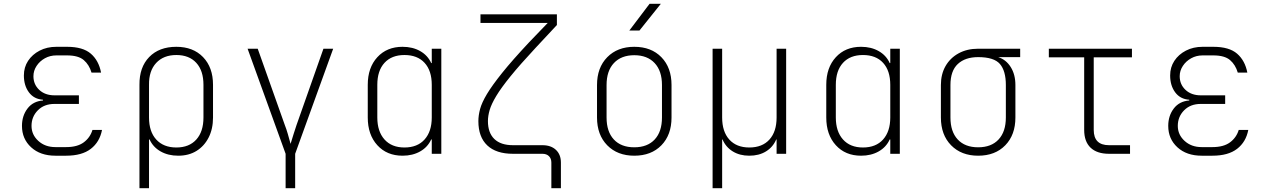

<svg xmlns="http://www.w3.org/2000/svg" viewBox="-20 -805 6640 1005"><path d="M326 10H270Q191 10 143 -34Q95 -78 95 -146Q95 -199 124 -237Q153 -275 205 -279V-283Q158 -286 131.5 -321.5Q105 -357 105 -410Q105 -453 127 -486.5Q149 -520 187.5 -540Q226 -560 275 -560H331Q414 -560 455.5 -524Q497 -488 509 -425H459Q447 -466 418.5 -490.5Q390 -515 331 -515H275Q242 -515 215 -500Q188 -485 171.5 -460Q155 -435 155 -406Q155 -363 185.5 -334.5Q216 -306 265 -306H393V-261H265Q211 -261 178 -227.5Q145 -194 145 -146Q145 -100 180.5 -67.5Q216 -35 270 -35H326Q385 -35 418.5 -60Q452 -85 464 -125H514Q502 -62 455.5 -26Q409 10 326 10Z M710 180V-361Q709 -453 761 -506.5Q813 -560 903 -560Q991 -560 1043 -506Q1095 -452 1095 -361V-190Q1095 -130 1072 -85Q1049 -40 1008.5 -15Q968 10 913 10Q860 10 820.5 -12.5Q781 -35 763 -75H760V180ZM903 -33Q970 -33 1007.5 -74.5Q1045 -116 1045 -190V-361Q1045 -435 1007.5 -476Q970 -517 903 -517Q836 -517 797.5 -475.5Q759 -434 760 -361V-190Q760 -116 798 -74.5Q836 -33 903 -33Z M1475 180V0L1276 -550H1329L1471 -150Q1479 -130 1486.5 -104Q1494 -78 1501 -52Q1509 -78 1517 -104Q1525 -130 1532 -150L1673 -550H1724L1525 0V180Z M2087 10Q2005 10 1955 -45Q1905 -100 1905 -190V-361Q1905 -451 1955 -505.5Q2005 -560 2087 -560Q2140 -560 2179.5 -537.5Q2219 -515 2237 -475H2240V-550H2290V0H2240V-75H2237Q2219 -35 2179.5 -12.5Q2140 10 2087 10ZM2097 -33Q2165 -33 2202.5 -75Q2240 -117 2240 -190V-361Q2240 -435 2202.5 -476Q2165 -517 2097 -517Q2030 -517 1992.5 -476Q1955 -435 1955 -361V-190Q1955 -117 1992.5 -75Q2030 -33 2097 -33Z M2866 180V46Q2866 25 2853.5 12.5Q2841 0 2819 0H2665Q2577 0 2530.5 -44Q2484 -88 2484 -171Q2484 -201 2493 -234.5Q2502 -268 2529 -313Q2556 -358 2608.5 -423.5Q2661 -489 2749 -583L2847 -685H2495V-730H2895V-674L2783 -554Q2702 -467 2652.5 -406Q2603 -345 2577.5 -302.5Q2552 -260 2543 -229Q2534 -198 2534 -171Q2534 -110 2567.5 -77.5Q2601 -45 2665 -45H2819Q2864 -45 2890 -20.5Q2916 4 2916 46V180Z M3300 10Q3212 10 3158.5 -44.5Q3105 -99 3105 -190V-360Q3105 -451 3158.5 -505.5Q3212 -560 3300 -560Q3389 -560 3442 -505.5Q3495 -451 3495 -360V-190Q3495 -99 3442 -44.5Q3389 10 3300 10ZM3300 -34Q3369 -34 3407 -75Q3445 -116 3445 -190V-360Q3445 -434 3406.5 -475Q3368 -516 3300 -516Q3232 -516 3193.5 -475Q3155 -434 3155 -360V-190Q3155 -116 3193 -75Q3231 -34 3300 -34ZM3274 -645 3380 -785H3439L3327 -645Z M3710 180V-550H3760V-190Q3760 -116 3797.5 -74.5Q3835 -33 3902 -33Q3970 -33 4007.5 -74.5Q4045 -116 4045 -190V-550H4095V0H4045V-75H4043Q4026 -35 3989.5 -12.5Q3953 10 3902 10Q3852 10 3815.5 -12.5Q3779 -35 3762 -75H3760V180Z M4487 10Q4405 10 4355 -45Q4305 -100 4305 -190V-361Q4305 -451 4355 -505.5Q4405 -560 4487 -560Q4540 -560 4579.5 -537.5Q4619 -515 4637 -475H4640V-550H4690V0H4640V-75H4637Q4619 -35 4579.5 -12.5Q4540 10 4487 10ZM4497 -33Q4565 -33 4602.5 -75Q4640 -117 4640 -190V-361Q4640 -435 4602.5 -476Q4565 -517 4497 -517Q4430 -517 4392.5 -476Q4355 -435 4355 -361V-190Q4355 -117 4392.5 -75Q4430 -33 4497 -33Z M5100 10Q5012 10 4958.5 -44.5Q4905 -99 4905 -190V-360Q4905 -417 4929.5 -459.5Q4954 -502 4998 -526Q5042 -550 5100 -550H5320V-506H5205Q5246 -493 5270.5 -454Q5295 -415 5295 -360V-190Q5295 -99 5242 -44.5Q5189 10 5100 10ZM5100 -34Q5169 -34 5207 -75Q5245 -116 5245 -190V-360Q5245 -434 5214 -470Q5183 -506 5100 -506Q5032 -506 4993.5 -470Q4955 -434 4955 -360V-190Q4955 -116 4993 -75Q5031 -34 5100 -34Z M5785 0Q5722 0 5688.5 -32Q5655 -64 5655 -125V-505H5470V-550H5905V-505H5705V-125Q5705 -45 5785 -45H5895V0Z M6326 10H6270Q6191 10 6143 -34Q6095 -78 6095 -146Q6095 -199 6124 -237Q6153 -275 6205 -279V-283Q6158 -286 6131.5 -321.5Q6105 -357 6105 -410Q6105 -453 6127 -486.5Q6149 -520 6187.5 -540Q6226 -560 6275 -560H6331Q6414 -560 6455.5 -524Q6497 -488 6509 -425H6459Q6447 -466 6418.5 -490.5Q6390 -515 6331 -515H6275Q6242 -515 6215 -500Q6188 -485 6171.5 -460Q6155 -435 6155 -406Q6155 -363 6185.5 -334.5Q6216 -306 6265 -306H6393V-261H6265Q6211 -261 6178 -227.5Q6145 -194 6145 -146Q6145 -100 6180.5 -67.5Q6216 -35 6270 -35H6326Q6385 -35 6418.5 -60Q6452 -85 6464 -125H6514Q6502 -62 6455.5 -26Q6409 10 6326 10Z"/></svg>

Font: NKDuy Mono Thin
Style: Regular
Weight: 100
Monospace: yes
Designer: NKDuy
Foundry: NKDuy
Version: Version 2.251; ttfautohint (v1.8.4.7-5d5b)